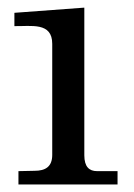

<svg xmlns="http://www.w3.org/2000/svg" viewBox="-20 -488 355 508"><path d="M28.8 -35.2V0H291V-35.2H236.8C215.8 -35.2 203.1 -46.9 203.1 -77.1V-467.8L18.1 -454.1V-418.9C62 -418 118.2 -430.2 118.2 -372.1V-78.1C118.2 -46.9 100.1 -36.1 71.8 -36.1Z"/></svg>

Font: MusGlyphs-Text
Style: Regular
Weight: 400
Version: Version 2.1.1